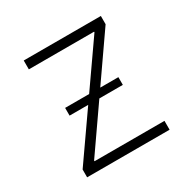

<svg xmlns="http://www.w3.org/2000/svg" viewBox="-128 -659 771 779"><g transform="rotate(-30 258.0 -269.5)"><path d="M64.9 0V-36.6L384.8 -494.6V-497.6H79.1V-539.1H440.4V-500.5L123.5 -44.9V-41.5H451.2V0ZM128.4 -252.4V-288.6H377.9V-252.4Z"/></g></svg>

Font: Inter 18pt ExtraLight
Style: Regular
Weight: 250
Designer: Rasmus Andersson
Foundry: rsms
Version: Version 4.001;git-66647c0bb